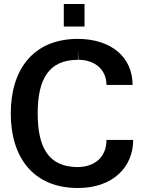

<svg xmlns="http://www.w3.org/2000/svg" viewBox="-20 -930 745 963"><path d="M371 13C546 13 648 -92 648 -228H514C514 -147 461 -93 369 -92C224 -93 169 -189 169 -361C169 -534 225 -630 371 -630V-682L373 -630C461 -630 514 -576 514 -504H645C645 -642 540 -734 371 -735C145 -735 34 -579 34 -361C34 -143 145 13 371 13ZM300 -797H404V-910H300Z"/></svg>

Font: Perun SemiBold
Style: Regular
Weight: 600
Foundry: Copyright (c) Stefan Peev, Context Ltd, 2016
Version: Version 1.089